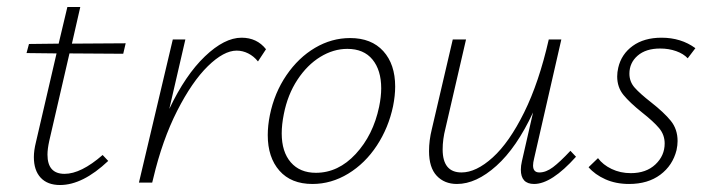

<svg xmlns="http://www.w3.org/2000/svg" viewBox="-20 -523 2034 550"><path d="M121 -119Q116 -96 116 -80Q116 -25 165 -25Q212 -25 274 -79L290 -62Q217 7 152 7Q116 7 96.5 -14Q77 -35 77 -73Q77 -92 83 -116L142 -370L56 -371L63 -397L148 -398L173 -503H210L186 -398L340 -399L333 -369L179 -370Z M742 -382 719 -347Q707 -362 691 -370Q675 -378 658 -378Q621 -378 575.5 -333.5Q530 -289 487.5 -205.5Q445 -122 419 -12L416 0H378L475 -410H511L465 -211Q511 -308 567 -361.5Q623 -415 672 -415Q716 -415 742 -382Z M747 -136Q747 -163 753 -193Q766 -257 800.5 -307.5Q835 -358 882.5 -386Q930 -414 983 -414Q1044 -414 1078 -376.5Q1112 -339 1112 -275Q1112 -249 1106 -219Q1093 -157 1059.5 -106Q1026 -55 977.5 -25.5Q929 4 875 4Q814 4 780.5 -34Q747 -72 747 -136ZM1066 -217Q1072 -246 1072 -270Q1072 -322 1047 -352.5Q1022 -383 975 -383Q935 -383 897.5 -360Q860 -337 832 -294.5Q804 -252 793 -196Q787 -166 787 -141Q787 -88 813 -58Q839 -28 885 -28Q949 -28 999 -82Q1049 -136 1066 -217Z M1630 -74Q1560 4 1510 4Q1472 4 1472 -37Q1472 -48 1475 -61L1507 -201Q1460 -100 1402 -48Q1344 4 1289 4Q1253 4 1231 -19.5Q1209 -43 1209 -90Q1209 -121 1217 -153L1277 -410H1315L1256 -155Q1248 -124 1248 -95Q1248 -29 1302 -29Q1344 -29 1391.5 -72Q1439 -115 1481.5 -201Q1524 -287 1552 -410H1588L1510 -69Q1507 -57 1507 -49Q1507 -29 1525 -29Q1544 -29 1564 -44Q1584 -59 1614 -91Z M1666 -44 1693 -70Q1707 -51 1732 -39Q1757 -27 1787 -27Q1831 -27 1857.5 -52Q1884 -77 1884 -112Q1884 -137 1868 -156Q1852 -175 1819 -201Q1784 -229 1766 -251Q1748 -273 1748 -304Q1748 -316 1751 -329Q1760 -368 1792.5 -391.5Q1825 -415 1875 -415Q1931 -415 1972 -385L1950 -356Q1938 -369 1917 -376.5Q1896 -384 1871 -384Q1830 -384 1806.5 -363.5Q1783 -343 1783 -312Q1783 -289 1798 -272Q1813 -255 1845 -230Q1882 -201 1901.5 -177Q1921 -153 1921 -119Q1921 -107 1918 -93Q1907 -49 1871.5 -22.5Q1836 4 1782 4Q1744 4 1714 -9.5Q1684 -23 1666 -44Z"/></svg>

Font: Ysabeau Light
Style: Italic
Weight: 300
Italic angle: -12°
Designer: Christian Thalmann (Catharsis Fonts)
Version: Version 0.003